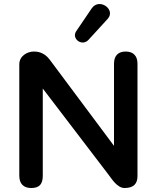

<svg xmlns="http://www.w3.org/2000/svg" viewBox="-20 -937 789 965"><path d="M137 8C180 8 195 -14 195 -54V-492L527 -57C541 -39 569 8 606 8C653 8 671 -15 671 -52V-617C671 -656 650 -678 612 -678C573 -678 553 -656 553 -617V-204L230 -637C200 -677 164 -678 150 -678C116 -678 77 -655 77 -614V-54C77 -14 98 8 137 8ZM425 -737 521 -842C564 -889 479 -950 441 -895L363 -780C338 -743 392 -701 425 -737Z"/></svg>

Font: SN Pro SemiBold
Style: Regular
Weight: 600
Designer: Tobias Whetton
Foundry: Supernotes
Version: Version 1.003;Glyphs 3.3 (3324)